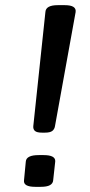

<svg xmlns="http://www.w3.org/2000/svg" viewBox="-20 -722 348 744"><path d="M143 -208Q123 -208 115.5 -214.5Q108 -221 109 -233L156 -676Q158 -702 204 -702H231Q277 -702 273 -675L193 -233Q191 -221 182.5 -214.5Q174 -208 154 -208ZM117 2Q70 2 73 -23L80 -96Q82 -121 130 -121H149Q196 -121 194 -96L186 -23Q185 -11 173.5 -4.5Q162 2 137 2Z"/></svg>

Font: Asap Semi Expanded Semi Expanded Medium
Style: Italic
Weight: 500
Width: 6
Italic angle: -6°
Designer: Pablo Cosgaya
Foundry: Omnibus-Type
Version: Version 3.001; ttfautohint (v1.8.4.7-5d5b)